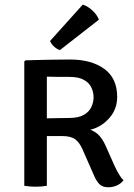

<svg xmlns="http://www.w3.org/2000/svg" viewBox="-20 -807 584 834"><path d="M489 -386Q489 -332.5 454.5 -293.8Q420 -255 372.5 -243.5Q397 -234 412 -217Q427 -200 438 -175.5L477 -88Q486 -68.5 495.8 -51.5Q505.5 -34.5 516.5 -24Q507 -10.5 488.8 -2Q470.5 6.5 451 6.5Q426 6.5 412.5 -6.5Q399 -19.5 388 -45.5L338.5 -158Q326 -187 307.2 -201.5Q288.5 -216 250 -216H183.5V0Q172 2 159 3Q146 4 134.5 4Q124 4 110.2 3Q96.5 2 85.5 0V-540L91 -545Q143 -546.5 189.5 -547.5Q236 -548.5 284 -548.5Q377 -548.5 433 -507.8Q489 -467 489 -386ZM183.5 -474V-293Q210 -293.5 235.5 -294Q261 -294.5 278 -294.5Q321 -294.5 344.5 -308.2Q368 -322 377.2 -343Q386.5 -364 386.5 -384.5Q386.5 -406 377.2 -426.2Q368 -446.5 345 -459.8Q322 -473 280.5 -473Q260 -473 233 -473Q206 -473 183.5 -474ZM339.5 -787Q361.5 -780 381.5 -761.5Q401.5 -743 409.5 -721.5L240.5 -589.5Q227 -593.5 215 -604.5Q203 -615.5 197.5 -629Z"/></svg>

Font: Signika Negative SC
Style: Regular
Weight: 400
Designer: Anna Giedryś
Foundry: Anna Giedryś
Version: Version 2.000; ttfautohint (v1.8.3) -l 8 -r 50 -G 200 -x 9 -